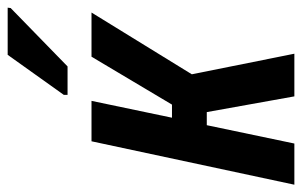

<svg xmlns="http://www.w3.org/2000/svg" viewBox="-172 -640 806 513"><g transform="rotate(-90 231.5 -383.0)"><path d="M-5 0 111 -542H219L174 -327H209L337 -542H455L290 -274L345 0H231L189 -234H154L105 0ZM235 -616 342 -766H468L467 -758L311 -606H235Z"/></g></svg>

Font: Noto Sans ExtraCondensed SemiBold
Style: Italic
Weight: 600
Width: 2
Italic angle: -12°
Designer: Monotype Design Team
Foundry: Monotype Imaging Inc.
Version: Version 2.013; ttfautohint (v1.8.4.7-5d5b)